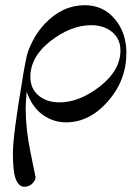

<svg xmlns="http://www.w3.org/2000/svg" viewBox="-20 -461 512 741"><path d="M29.8 130.9Q29.8 62 65.9 -149.9Q69.8 -177.7 73.2 -193.8Q79.1 -227.1 84 -248Q88.9 -269 106.9 -304.4Q125 -339.8 152.8 -369.1Q220.7 -440.9 307.1 -440.9Q377.9 -440.9 422.9 -387.9Q467.8 -335 467.8 -256.8Q467.8 -150.9 396.5 -69.8Q325.2 11.2 234.9 11.2Q186 11.2 145 -17.8Q104 -46.9 83 -106.9Q79.1 -63 79.1 -41Q79.1 37.1 98.1 129.2Q117.2 221.2 117.2 222.2Q117.2 235.4 104.5 247.6Q91.8 259.8 74.2 259.8Q53.2 259.8 41.5 231.9Q29.8 204.1 29.8 130.9ZM97.2 -164.1Q97.2 -119.1 128.7 -92.5Q160.2 -65.9 209 -65.9Q287.1 -65.9 366 -127.9Q444.8 -189.9 444.8 -266.1Q444.8 -311 412.8 -337.4Q380.9 -363.8 332 -363.8Q253.9 -363.8 175.5 -303Q97.2 -242.2 97.2 -164.1Z"/></svg>

Font: CMU Serif Extra
Style: RomanSlanted
Weight: 500
Italic angle: -9.46001°
Version: Version 0.7.0